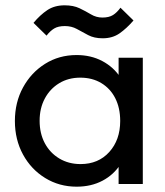

<svg xmlns="http://www.w3.org/2000/svg" viewBox="-20 -692 622 722"><path d="M268 10Q203 10 150 -22.5Q97 -55 66.5 -111Q36 -167 36 -237Q36 -307 66.5 -363Q97 -419 149.5 -452Q202 -485 268 -485Q322 -485 364.5 -462.5Q407 -440 433 -400.5Q459 -361 462 -309V-166Q459 -115 433.5 -75Q408 -35 365.5 -12.5Q323 10 268 10ZM283 -75Q350 -75 391 -120.5Q432 -166 432 -237Q432 -286 413.5 -322.5Q395 -359 361 -379.5Q327 -400 282 -400Q237 -400 202.5 -379Q168 -358 148.5 -321.5Q129 -285 129 -238Q129 -190 148.5 -153.5Q168 -117 203 -96Q238 -75 283 -75ZM426 0V-128L443 -244L426 -359V-475H517V0ZM366 -548Q334 -548 311.5 -560Q289 -572 269 -583Q249 -594 224 -594Q199 -594 184 -585Q169 -576 155 -558L106 -606Q131 -636 158 -654Q185 -672 223 -672Q256 -672 279 -661Q302 -650 322 -638Q342 -626 365 -626Q390 -626 405 -635.5Q420 -645 433 -663L482 -615Q456 -585 429.5 -566.5Q403 -548 366 -548Z"/></svg>

Font: Outfit Thin
Style: Regular
Weight: 400
Version: Version 1.100;gftools[0.9.27]